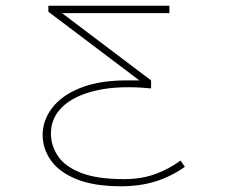

<svg xmlns="http://www.w3.org/2000/svg" viewBox="-20 -643 790 671"><path d="M403 8Q308 8 247 -17Q186 -42 157.5 -83Q129 -124 129 -172Q129 -222 162 -265.5Q195 -309 259 -335Q323 -361 415 -362H467L149 -602V-623H572V-597H197L508 -362V-334Q396 -345 317.5 -327Q239 -309 198.5 -270Q158 -231 158 -177Q158 -134 182.5 -97.5Q207 -61 263 -39Q319 -17 413 -17Q475 -17 523.5 -35Q572 -53 611 -82L626 -60Q578 -26 523.5 -9Q469 8 403 8Z"/></svg>

Font: Inconsolata ExtraExpanded ExtraLight
Style: Regular
Weight: 200
Width: 8
Monospace: yes
Designer: Raph Levien, Cyreal, Brenton Simpson
Foundry: Raph Levien, Cyreal, Google
Version: Version 3.100; ttfautohint (v1.8.4.7-5d5b)